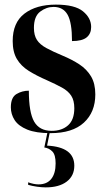

<svg xmlns="http://www.w3.org/2000/svg" viewBox="-20 -567 462 832"><path d="M199 10Q136 10 98 -5.5Q60 -21 43.5 -46.5Q27 -72 27 -102Q27 -145 51.5 -159.5Q76 -174 105 -174Q105 -80 128 -40Q151 0 204 0Q248 0 275 -24Q302 -48 302 -98Q302 -132 288.5 -152.5Q275 -173 248.5 -187.5Q222 -202 184 -219Q138 -239 104.5 -260Q71 -281 53 -311.5Q35 -342 35 -389Q35 -469 86 -508Q137 -547 222 -547Q304 -547 339.5 -518Q375 -489 375 -450Q375 -421 355.5 -405Q336 -389 292 -389Q292 -469 273 -503Q254 -537 212 -537Q181 -537 154 -516.5Q127 -496 127 -446Q127 -414 140 -394Q153 -374 180.5 -359Q208 -344 251 -326Q292 -309 324 -288Q356 -267 374.5 -236Q393 -205 393 -158Q393 -81 343.5 -35.5Q294 10 199 10ZM178 245Q161 245 140 242Q119 239 102 234V223Q127 232 147 232Q183 232 202 208.5Q221 185 221 141Q221 104 207 89.5Q193 75 172 72L187 0H197L184 64Q302 70 302 151Q302 195 269 220Q236 245 178 245Z"/></svg>

Font: Noto Serif Display Condensed
Style: Bold
Weight: 700
Width: 3
Designer: Monotype Design Team
Foundry: Monotype Imaging Inc.
Version: Version 2.009